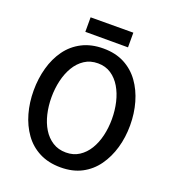

<svg xmlns="http://www.w3.org/2000/svg" viewBox="-149 -942 947 1057"><g transform="rotate(20 325.0 -413.0)"><path d="M326 4Q255 4 201.5 -23.5Q148 -51 113 -100Q78 -149 60.5 -211.5Q43 -274 43 -344Q43 -414 60.5 -477Q78 -540 113 -588.5Q148 -637 201.5 -664.5Q255 -692 326 -692Q397 -692 449.5 -664.5Q502 -637 537 -588.5Q572 -540 590 -477Q608 -414 608 -344Q608 -274 590 -211.5Q572 -149 537 -100Q502 -51 449.5 -23.5Q397 4 326 4ZM326 -83Q370 -83 403 -104.5Q436 -126 458 -162Q480 -198 491 -244.5Q502 -291 502 -342Q502 -393 491 -440Q480 -487 458 -524Q436 -561 403 -583Q370 -605 326 -605Q281 -605 247.5 -583Q214 -561 192 -524Q170 -487 159 -440Q148 -393 148 -342Q148 -291 159 -244.5Q170 -198 192 -162Q214 -126 247.5 -104.5Q281 -83 326 -83ZM200 -744V-829L450 -830V-744Z"/></g></svg>

Font: Kreon Light
Style: Regular
Weight: 400
Version: Version 2.002